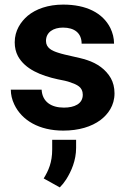

<svg xmlns="http://www.w3.org/2000/svg" viewBox="-20 -558 554 835"><path d="M258 -90C203 -90 164 -115 161 -168H27C27 -147 32 -125 42 -104C75 -34 151 10 255 10C323 10 378 -7 417 -36C450 -61 478 -99 478 -152C478 -178 472 -200 462 -218C440 -256 404 -282 358 -297C322 -309 268 -317 232 -329C207 -337 180 -349 180 -380C180 -418 212 -438 254 -438C304 -438 335 -414 335 -368H476C476 -393 470 -415 460 -436C427 -502 355 -538 255 -538C189 -538 136 -519 100 -489C70 -463 44 -425 44 -374C44 -351 49 -331 58 -314C89 -257 158 -229 232 -213C254 -209 272 -205 286 -200C314 -190 340 -180 340 -146C340 -106 303 -90 258 -90ZM170 218 240 257C250 247 259 236 268 222C290 187 311 140 311 85V50H207V92C207 148 191 184 170 218Z"/></svg>

Font: Asimov
Style: Regular
Weight: 500
Designer: Google
Version: Version 2.000980; 2014